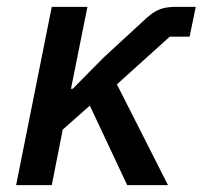

<svg xmlns="http://www.w3.org/2000/svg" viewBox="-20 -540 591 560"><path d="M351 0 242 -232 163 -162 131 0H27L131 -520H235L187 -281H192L282 -372L408 -488Q428 -506 446.5 -513Q465 -520 493 -520H551L533 -433H475L321 -294L470 0Z"/></svg>

Font: IBM Plex Sans Medium
Style: Italic
Weight: 500
Italic angle: -11.31°
Designer: Mike Abbink, Paul van der Laan, Pieter van Rosmalen
Foundry: Bold Monday
Version: Version 3.201